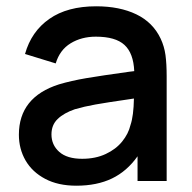

<svg xmlns="http://www.w3.org/2000/svg" viewBox="-20 -575 610 610"><path d="M509.5 -332.5V0H417V-78.5Q383.5 -31 335.8 -8Q288 15 222.5 15Q164.5 15 123.5 -6.8Q82.5 -28.5 61.2 -65.2Q40 -102 40 -147Q40 -266.5 167.5 -307Q206 -318.5 254.8 -326.8Q303.5 -335 390 -347L406.5 -349Q404 -406 375.5 -432.2Q347 -458.5 284.5 -458.5Q239 -458.5 204.5 -437.5Q170 -416.5 157 -373.5L59.5 -403.5Q79.5 -475 136.8 -515Q194 -555 285.5 -555Q360 -555 413 -529.5Q466 -504 490.5 -452Q502 -427.5 505.8 -399.8Q509.5 -372 509.5 -332.5ZM394.5 -177.5Q404.5 -206.5 405.5 -262L392.5 -260Q319.5 -249.5 283.2 -243Q247 -236.5 218 -228Q183 -216 163.2 -197Q143.5 -178 143.5 -148Q143.5 -114.5 168.2 -92.5Q193 -70.5 241 -70.5Q283.5 -70.5 316 -85.8Q348.5 -101 368.2 -125.5Q388 -150 394.5 -177.5Z"/></svg>

Font: Hauora SemiBold
Style: Regular
Weight: 600
Designer: Wayne Shih
Foundry: WCYS
Version: Version 1.001